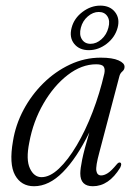

<svg xmlns="http://www.w3.org/2000/svg" viewBox="-20 -638 470 666"><path d="M324.5 -109Q311.5 -61.5 314.2 -45.5Q317 -29.5 331 -29.5Q341.5 -29.5 354 -37.5Q366.5 -45.5 385 -68Q391.5 -76 397 -74Q404 -71 397 -56.5Q357.5 8 302 8Q258.5 8 258.5 -36.5Q258.5 -52.5 265 -84.5Q271.5 -116.5 290 -179Q246.5 -90 198.2 -41Q150 8 98 8Q53.5 8 32.2 -30.5Q11 -69 25 -148.5Q34 -205 61.5 -256.8Q89 -308.5 130.2 -349.2Q171.5 -390 222.5 -414Q273.5 -438 329.5 -438Q370 -438 391.2 -428.5Q412.5 -419 412 -406Q412 -396.5 404.2 -390Q396.5 -383.5 394 -373ZM81.5 -143.5Q69.5 -84 83.8 -53.8Q98 -23.5 124 -23.5Q153 -23.5 184.5 -53.2Q216 -83 246.2 -134Q276.5 -185 301.2 -249.5Q326 -314 342 -383.5Q345 -399 339.5 -407Q334 -415 313.5 -415Q263 -415 214.8 -377.8Q166.5 -340.5 130.8 -278.8Q95 -217 81.5 -143.5ZM288 -464Q255 -464 237.2 -486.2Q219.5 -508.5 228.5 -542Q237 -574.5 266 -596.5Q295 -618.5 328 -618.5Q361.5 -618.5 379 -596.2Q396.5 -574 388 -542Q379 -508.5 350.2 -486.2Q321.5 -464 288 -464ZM322.5 -596.5Q302.5 -596.5 284.5 -581Q266.5 -565.5 260.5 -542Q254 -517.5 264 -501.8Q274 -486 294 -486Q314.5 -486 332.2 -502Q350 -518 356 -542Q362.5 -565.5 352.8 -581Q343 -596.5 322.5 -596.5Z"/></svg>

Font: Fraunces 144pt S050 Light
Style: Italic
Weight: 300
Italic angle: -16°
Version: Version 1.000; ttfautohint (v1.8.3)